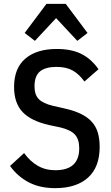

<svg xmlns="http://www.w3.org/2000/svg" viewBox="-20 -964 578 996"><path d="M266 12Q188 12 130.5 -17.5Q73 -47 32 -103L105 -170Q136 -127 176 -104Q216 -81 267 -81Q391 -81 391 -195Q391 -241 369 -265.5Q347 -290 293 -303L236 -315Q142 -336 97.5 -382.5Q53 -429 53 -513Q53 -610 111.5 -660Q170 -710 275 -710Q350 -710 401.5 -684.5Q453 -659 491 -605L418 -541Q391 -579 357.5 -598Q324 -617 273 -617Q216 -617 187.5 -593.5Q159 -570 159 -516Q159 -472 181.5 -449.5Q204 -427 255 -415L312 -402Q362 -391 397 -374.5Q432 -358 454.5 -334Q477 -310 487 -277.5Q497 -245 497 -202Q497 -97 436.5 -42.5Q376 12 266 12ZM321 -944 434 -793 381 -752 271 -870 161 -752 108 -793 221 -944Z"/></svg>

Font: IBM Plex Sans Cond Medm
Style: Regular
Weight: 500
Width: 3
Designer: Mike Abbink, Paul van der Laan, Pieter van Rosmalen
Foundry: Bold Monday
Version: Version 1.3